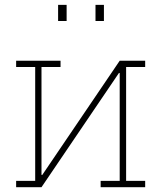

<svg xmlns="http://www.w3.org/2000/svg" viewBox="-20 -782 700 802"><path d="M47.4 0V-26.4H127V-502H47.4V-528.3H232.9V-502H153.3V-51.8L156.2 -50.8L480 -528.3H586.4V-502H506.8V-26.4H586.4V0H400.4V-26.4H480V-476.6L477.1 -477.5L153.3 0ZM378.9 -694.3V-761.7H414.1V-694.3ZM222.7 -694.3V-761.7H258.3V-694.3Z"/></svg>

Font: Roboto Slab Thin
Style: Regular
Weight: 100
Designer: Google
Version: Version 2.000; ttfautohint (v1.8.1.43-b0c9)